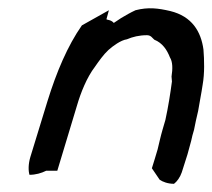

<svg xmlns="http://www.w3.org/2000/svg" viewBox="-20 -455 519 469"><path d="M54 -71C49 -54 49 -38 52 -28C67 -28 81 -32 93 -38H120L168 -197C177 -228 192 -266 212 -292C221 -305 233 -322 245 -333C255 -342 275 -357 290 -359C304 -365 320 -369 339 -369C349 -369 352 -362 357 -358C377 -350 388 -333 395 -315C402 -304 402 -287 399 -268L400 -256C396 -226 391 -194 384 -162L377 -138C372 -121 369 -106 365 -90C360 -74 356 -59 351 -44L370 -16C377 -11 390 -6 405 -6C412 -11 420 -22 424 -34L438 -78L447 -111C449 -120 451 -129 454 -138C457 -153 460 -168 464 -184C467 -203 472 -227 475 -248C480 -276 479 -308 477 -334C471 -378 449 -415 396 -428C366 -435 342 -438 311 -430C298 -424 288 -418 276 -411L258 -399C251 -407 242 -406 240 -408L246 -430L180 -393C145 -343 118 -279 96 -208Z"/></svg>

Font: SolarCharger
Style: 552
Weight: 400
Designer: Mew Too
Foundry: Cannot Into Space Fonts/KineticPlasma Fonts
Version: Version 1.100